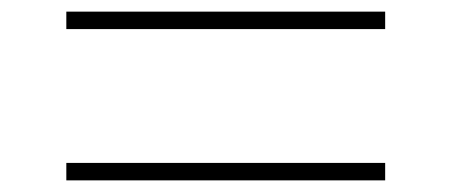

<svg xmlns="http://www.w3.org/2000/svg" viewBox="-20 -421 777 330"><path d="M94 -401V-371H642V-401ZM94 -141V-111H642V-141Z"/></svg>

Font: Sprat
Style: Regular
Weight: 400
Designer: Ethan Nakache
Foundry: Collletttivo
Version: Version 2.000;Glyphs 3.2 (3217)